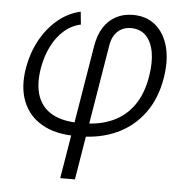

<svg xmlns="http://www.w3.org/2000/svg" viewBox="-53 -604 828 859"><g transform="rotate(5 361.0 -174.0)"><path d="M249 204.1 348.6 -397.9Q356.9 -448.2 378.9 -482.4Q400.9 -516.6 434.3 -534.2Q467.8 -551.8 510.3 -551.8Q570.8 -551.8 611.6 -517.6Q652.3 -483.4 668.5 -422.9Q684.6 -362.3 671.4 -282.2Q655.8 -188 607.2 -122.6Q558.6 -57.1 484.4 -23.4Q410.2 10.3 316.9 10.3H301.8Q210.9 10.3 150.4 -24.2Q89.8 -58.6 64.2 -122.3Q38.6 -186 53.2 -273.4Q64.5 -340.3 95.2 -397.5Q126 -454.6 172.1 -493.7Q218.3 -532.7 275.4 -545.9L281.2 -488.3Q239.7 -479.5 206.8 -450.7Q173.8 -421.9 151.6 -377.9Q129.4 -334 119.6 -277.8Q107.4 -201.7 126.2 -150.9Q145 -100.1 192.4 -74.7Q239.7 -49.3 312 -49.3H326.7Q403.3 -49.3 461.2 -75.2Q519 -101.1 555.9 -153.3Q592.8 -205.6 605.5 -284.7Q615.7 -345.2 607.7 -392.1Q599.6 -439 574 -465.6Q548.3 -492.2 506.3 -492.2Q482.9 -492.2 464.4 -482.7Q445.8 -473.1 433.3 -454.6Q420.9 -436 416 -407.2L314.9 204.1Z"/></g></svg>

Font: Inter 16pt Light
Style: Italic
Weight: 300
Italic angle: -9.3988°
Version: Version 4.001;git-66647c0bb